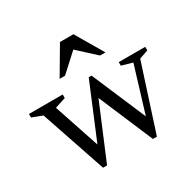

<svg xmlns="http://www.w3.org/2000/svg" viewBox="-149 -830 1013 1001"><g transform="rotate(-30 357.0 -330.0)"><path d="M608 -386 543 -404.5V-426H702.5V-404.5L649 -386L521 10H497L358 -317L221 10H197L64.5 -381L2.5 -404.5V-426H205.5V-404.5L140.5 -383.5L232 -109.5L368 -436H385L524 -110.5ZM232.5 -504.5 330 -670H411L508.5 -504.5H476L370.5 -601L265 -504.5Z"/></g></svg>

Font: Newsreader Text
Style: Regular
Weight: 400
Designer: Hugues Gentile
Foundry: Production Type
Version: Version 1.002